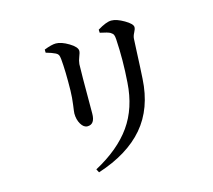

<svg xmlns="http://www.w3.org/2000/svg" viewBox="-114 -904 1229 1107"><g transform="rotate(-15 500.0 -350.5)"><path d="M726.6 -392.6Q716.8 -217.8 621.6 -106.4Q526.4 4.9 344.7 63.5L334 43Q479.5 -35.2 553.2 -139.6Q627 -244.1 636.7 -393.6Q646.5 -528.3 638.7 -651.4Q637.7 -669.9 633.8 -678.7Q629.9 -687.5 617.2 -695.3Q604.5 -703.1 556.6 -712.9L555.7 -731.4Q608.4 -763.7 638.7 -763.7Q669.9 -763.7 714.4 -737.8Q758.8 -711.9 758.8 -692.4Q758.8 -680.7 749 -662.6Q739.3 -644.5 738.3 -628.9Q737.3 -610.4 734.9 -559.1Q732.4 -507.8 730.5 -463.4Q728.5 -418.9 726.6 -392.6ZM282.2 -662.1Q260.7 -672.9 225.6 -682.6V-701.2Q270.5 -718.8 295.9 -718.8Q328.1 -718.8 372.1 -692.4Q416 -666 416 -642.6Q416 -631.8 407.2 -610.4Q398.4 -588.9 396.5 -568.4Q394.5 -540 394.5 -274.4Q394.5 -210 349.6 -210Q327.1 -210 311 -237.3Q294.9 -264.6 294.9 -300.8Q294.9 -308.6 300.8 -350.1Q306.6 -391.6 307.6 -434.6Q309.6 -551.8 302.7 -624Q300.8 -641.6 296.9 -648.9Q293 -656.2 282.2 -662.1Z"/></g></svg>

Font: GenYoMin TW TTF SemiBold
Style: Regular
Weight: 600
Version: Version 1.300